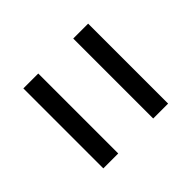

<svg xmlns="http://www.w3.org/2000/svg" viewBox="-63 -701 747 747"><g transform="rotate(45 310.0 -328.0)"><path d="M90 -423.5H530V-505.5H90ZM90 -149H530V-231H90Z"/></g></svg>

Font: Monaspace Argon
Style: Regular
Weight: 400
Designer: Riley Cran & the Lettermatic Team
Foundry: Lettermatic
Version: Version 1.200 (Monaspace Argon)